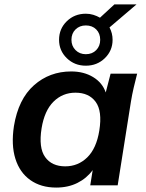

<svg xmlns="http://www.w3.org/2000/svg" viewBox="-20 -838 660 868"><path d="M234 10Q165 10 117 -24Q69 -58 49.5 -120.5Q30 -183 43 -268Q63 -390 133.5 -452.5Q204 -515 302 -515Q359 -515 401 -489.5Q443 -464 458 -420L480 -505H600Q592 -474 584.5 -442Q577 -410 572 -379L512 0H388L399 -69Q372 -32 330 -11Q288 10 234 10ZM275 -86Q333 -86 374.5 -126.5Q416 -167 429 -248Q443 -336 412.5 -377.5Q382 -419 321 -419Q263 -419 222 -378.5Q181 -338 168 -258Q154 -170 184 -128Q214 -86 275 -86ZM368 -541Q317 -541 282 -575Q247 -609 247 -658Q247 -708 282 -742Q317 -776 368 -776Q386 -776 402 -771Q418 -766 432 -758L497 -818H597L475 -714Q489 -688 489 -658Q489 -609 454 -575Q419 -541 368 -541ZM368 -593Q397 -593 415 -611.5Q433 -630 433 -658Q433 -687 415 -705Q397 -723 368 -723Q340 -723 321.5 -705Q303 -687 303 -658Q303 -630 321.5 -611.5Q340 -593 368 -593Z"/></svg>

Font: Mulish
Style: Bold Italic
Weight: 700
Italic angle: -9°
Designer: Vernon Adams
Foundry: Vernon Adams
Version: Version 3.603; ttfautohint (v1.8.3)